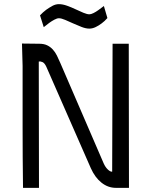

<svg xmlns="http://www.w3.org/2000/svg" viewBox="-20 -906 733 926"><path d="M91 0Q89 -148 89 -294Q89 -440 89 -588L86 -696L170 -695Q192 -695 207.5 -687.5Q223 -680 234.5 -667.5Q246 -655 254.5 -638Q263 -621 271 -602L480 -118Q488 -100 499.5 -89Q511 -78 519 -78H521L523 -695H601L602 0H539Q501 0 469.5 -25Q438 -50 418 -95L203 -585Q195 -602 185 -606.5Q175 -611 167 -609L168 0ZM498 -819Q485 -804 470 -793Q457 -783 441.5 -775.5Q426 -768 411 -768Q394 -768 373.5 -776Q353 -784 333 -793Q313 -802 294.5 -810Q276 -818 264 -818Q255 -818 242 -811Q229 -804 218 -796Q205 -786 191 -775L173 -832Q187 -847 203 -859Q217 -869 232.5 -877.5Q248 -886 264 -886Q282 -886 303 -878.5Q324 -871 344 -861.5Q364 -852 382 -844.5Q400 -837 411 -837Q419 -837 431 -843Q443 -849 454 -857Q467 -866 481 -877Z"/></svg>

Font: Panefresco 400wt
Style: Regular
Weight: 400
Foundry: Campivisivi & Chank Co
Version: Version 1.002